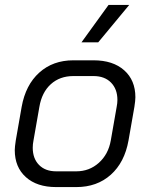

<svg xmlns="http://www.w3.org/2000/svg" viewBox="-20 -752 610 780"><path d="M40 -142Q40 -155 44 -181L68 -318Q84 -407 139.5 -457Q195 -507 278 -507H360Q439 -507 484.5 -466.5Q530 -426 530 -357Q530 -344 526 -318L502 -181Q486 -92 430 -42Q374 8 290 8H208Q130 8 85 -32.5Q40 -73 40 -142ZM290 -56Q343 -56 381.5 -90.5Q420 -125 430 -181L454 -318Q457 -333 457 -346Q457 -390 431 -416.5Q405 -443 360 -443H278Q223 -443 186.5 -410Q150 -377 140 -318L116 -181Q113 -166 113 -152Q113 -108 138.5 -82Q164 -56 208 -56ZM421 -732H505L379 -580H311Z"/></svg>

Font: Bai Jamjuree
Style: Italic
Weight: 400
Italic angle: -10°
Version: Version 1.000; ttfautohint (v1.6)